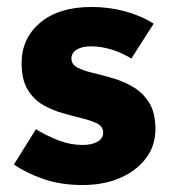

<svg xmlns="http://www.w3.org/2000/svg" viewBox="-20 -523 496 551"><path d="M217 8Q154 8 104 -9.5Q54 -27 20 -51L83 -152Q115 -133 148.5 -120Q182 -107 217 -107Q244 -107 260 -116.5Q276 -126 276 -142Q276 -160 259 -168.5Q242 -177 215.5 -183.5Q189 -190 159 -198.5Q129 -207 102.5 -222.5Q76 -238 59 -266.5Q42 -295 42 -342Q42 -413 95.5 -458Q149 -503 243 -503Q293 -503 339 -490.5Q385 -478 421 -455L357 -355Q329 -372 299.5 -381Q270 -390 241 -390Q215 -390 200 -380.5Q185 -371 185 -355Q185 -338 202.5 -329Q220 -320 247.5 -313.5Q275 -307 305.5 -298Q336 -289 363.5 -272.5Q391 -256 408.5 -227.5Q426 -199 426 -152Q426 -105 399 -69Q372 -33 325 -12.5Q278 8 217 8Z"/></svg>

Font: SUSE ExtraBold
Style: Regular
Weight: 800
Designer: Rene Bieder
Foundry: SUSE
Version: Version 1.000